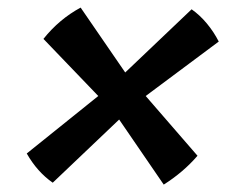

<svg xmlns="http://www.w3.org/2000/svg" viewBox="-20 -528 640 506"><path d="M192.5 -508 310 -337 485 -503.5Q507 -488 525.2 -466Q543.5 -444 556.5 -418.5L364 -275L500.5 -117.5Q463 -74 411.5 -41.5L294 -213L119 -46.5Q78 -75 50.5 -123.5L239 -275L94.5 -425.5Q136 -477.5 192.5 -508Z"/></svg>

Font: JuliaMono
Style: Bold Italic
Weight: 700
Italic angle: -9°
Monospace: yes
Designer: cormullion
Foundry: corm
Version: Version 0.057; ttfautohint (v1.8.4)